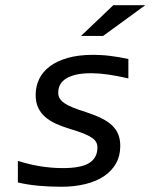

<svg xmlns="http://www.w3.org/2000/svg" viewBox="-20 -710 590 739"><path d="M474.1 -408.2Q429.7 -418.5 394.5 -423.3Q359.4 -428.2 332 -428.2Q298.3 -428.2 274.2 -422.9Q250 -417.5 234.4 -407.7Q218.8 -397.9 211.4 -384Q204.1 -370.1 204.1 -353Q204.1 -340.8 209.7 -331.3Q215.3 -321.8 227.5 -313.2Q239.7 -304.7 260 -296.4Q280.3 -288.1 310.1 -278.8Q345.7 -267.1 370.8 -254.6Q396 -242.2 412.1 -226.6Q428.2 -210.9 435.5 -191.9Q442.9 -172.9 442.9 -147.9Q442.9 -109.9 426.3 -80.6Q409.7 -51.3 379.9 -31.5Q350.1 -11.7 308.3 -1.5Q266.6 8.8 216.8 8.8Q169.9 8.8 127.7 4.9Q85.4 1 48.8 -7.8V-90.8Q92.8 -76.7 136.2 -69.8Q179.7 -63 222.2 -63Q291.5 -63 323.2 -82.5Q355 -102.1 355 -143.1Q355 -153.8 350.1 -162.8Q345.2 -171.9 333.5 -179.9Q321.8 -188 301.3 -196.3Q280.8 -204.6 249 -213.9Q219.7 -222.7 195.6 -233.6Q171.4 -244.6 153.8 -260Q136.2 -275.4 126.7 -296.1Q117.2 -316.9 117.2 -344.2Q117.2 -377 130.4 -405Q143.6 -433.1 171.1 -454.1Q198.7 -475.1 240.7 -487.1Q282.7 -499 339.8 -499Q353.5 -499 369.9 -498Q386.2 -497.1 403.8 -494.9Q421.4 -492.7 439.2 -489.7Q457 -486.8 474.1 -482.9ZM539.1 -689.9 377 -571.8H292L416 -689.9ZM0 -490.2Z"/></svg>

Font: Code New Roman
Style: Italic
Weight: 400
Italic angle: -11°
Monospace: yes
Designer: Sam Radian
Foundry: Code New Roman
Version: Version 1.508 October 19, 2014